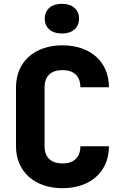

<svg xmlns="http://www.w3.org/2000/svg" viewBox="-20 -978 640 1008"><path d="M305 -802C360 -802 395 -832 395 -880C395 -928 360 -958 305 -958C250 -958 215 -928 215 -880C215 -832 250 -802 305 -802ZM308 10C455 10 552 -77 552 -210H402C402 -152 368 -120 308 -120C248 -120 214 -152 214 -210V-520C214 -578 248 -610 308 -610C368 -610 402 -578 402 -520H552C552 -653 455 -740 308 -740C161 -740 64 -653 64 -520V-210C64 -78 161 10 308 10Z"/></svg>

Font: JetBrains Mono ExtraBold
Style: Regular
Weight: 800
Monospace: yes
Designer: Philipp Nurullin, Konstantin Bulenkov
Foundry: JetBrains
Version: Version 2.305